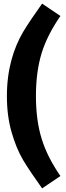

<svg xmlns="http://www.w3.org/2000/svg" viewBox="-20 -879 365 1058"><path d="M212 -859C169 -799 134 -747 108 -704C56 -616 18 -499 18 -350C18 -275 27 -209 44 -150C61 -91 82 -40 108 4C134 47 169 99 212 159L313 91C266 23 231 -45 210 -113C189 -180 178 -259 178 -350C178 -441 189 -520 210 -588C231 -655 266 -723 313 -791Z"/></svg>

Font: Fira Sans
Style: Bold
Weight: 700
Designer: Carrois Corporate & Edenspiekermann AG
Foundry: Carrois Corporate GbR & Edenspiekermann AG
Version: Version 4.203